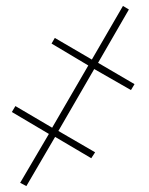

<svg xmlns="http://www.w3.org/2000/svg" viewBox="-20 -641 502 648"><path d="M48 -24 145 -189 20 -263 32 -283 156 -210 278 -420 154 -494 165 -513 290 -440 395 -621 415 -609 311 -429 434 -357 422 -337 298 -408 177 -199 301 -127 288 -107 166 -179 69 -13Z"/></svg>

Font: Noto Serif CondThin
Style: Italic
Weight: 250
Width: 3
Italic angle: -12°
Designer: Monotype Design Team
Foundry: Monotype Imaging Inc.
Version: Version 1.001